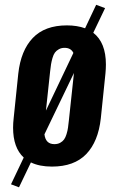

<svg xmlns="http://www.w3.org/2000/svg" viewBox="-20 -694 489 810"><path d="M173.8 -227.5 289.6 -470.7Q279.3 -492.2 252.4 -492.2Q238.8 -492.2 228.3 -486.3Q217.8 -480.5 211.7 -472.2Q205.6 -463.9 201.4 -449.2Q197.3 -434.6 195.3 -422.6Q193.4 -410.6 191.4 -392.1ZM209.5 -85.9Q223.6 -85.9 233.9 -91.6Q244.1 -97.2 250.2 -105.5Q256.3 -113.8 260.7 -128.2Q265.1 -142.6 266.8 -154.8Q268.6 -167 270.5 -185.5L292 -386.2L167.5 -127.4Q172.4 -85.9 209.5 -85.9ZM60.1 96.2 26.4 83.5 80.1 -29.3Q35.2 -70.8 35.2 -155.3Q35.2 -174.3 37.6 -194.8L57.1 -383.3Q67.9 -481 118.4 -533.9Q168.9 -586.9 262.2 -586.9Q305.2 -586.9 338.9 -574.7L385.7 -673.8L423.3 -659.7L373.5 -555.7Q426.8 -514.6 426.8 -421.9Q426.8 -403.3 424.8 -383.3L405.3 -194.8Q394.5 -96.7 343.8 -43.9Q293 8.8 199.2 8.8Q146.5 8.8 110.4 -8.8Z"/></svg>

Font: Oswald
Style: Medium
Weight: 500
Designer: Vernon Adams
Foundry: Vernon Adams
Version: 3.0; ttfautohint (v0.94.23-7a4d-dirty) -l 8 -r 50 -G 150 -x 